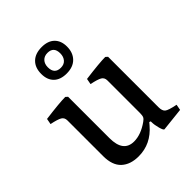

<svg xmlns="http://www.w3.org/2000/svg" viewBox="-214 -875 1005 1005"><g transform="rotate(-45 288.5 -373.0)"><path d="M92 -124V-388Q92 -409 76 -418.5Q60 -428 16 -437L22 -469Q129 -483 171 -483L182 -473V-167Q182 -63 261 -63Q312 -63 367 -102Q380 -111 384 -119.5Q388 -128 388 -148V-388Q388 -409 372 -418.5Q356 -428 312 -437L318 -469Q425 -483 467 -483L478 -473V-99Q478 -73 490.5 -62.5Q503 -52 554 -42L548 -10L419 4Q412 5 404.5 -22.5Q397 -50 397 -70V-76L389 -79L377 -65Q314 9 223 9Q162 9 127 -23.5Q92 -56 92 -124ZM263 -564Q217 -564 192 -588.5Q167 -613 167 -657Q167 -703 193.5 -729Q220 -755 268 -755Q314 -755 339 -730.5Q364 -706 364 -663Q364 -618 337.5 -591Q311 -564 263 -564ZM263 -607Q287 -607 300.5 -622.5Q314 -638 314 -663Q314 -712 268 -712Q244 -712 230 -697Q216 -682 216 -657Q216 -607 263 -607Z"/></g></svg>

Font: Poly
Style: Regular
Weight: 400
Designer: Jos Nicols Silva Schwarzenberg
Foundry: Jose Nicolas Silva Schwarzenberg
Version: Version 1.001